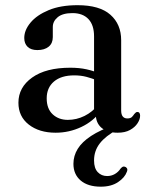

<svg xmlns="http://www.w3.org/2000/svg" viewBox="-20 -500 582 740"><path d="M421 -18 431.5 0Q387 24 364.8 52.5Q342.5 81 342.5 118.5Q342.5 148.5 356.8 163.5Q371 178.5 393 178.5Q409 178.5 422.5 170.8Q436 163 444.5 150Q449 145 452.5 143Q456 141 461 142.5Q466 143.5 469.2 148.5Q472.5 153.5 469 162Q461 184.5 434.8 202Q408.5 219.5 368.5 219.5Q319 219.5 291 195.8Q263 172 263 131.5Q263 100.5 279.5 73.8Q296 47 331 24Q366 1 421 -18ZM349 -61.5V-71.5L342.5 -74.5V-360Q342.5 -403.5 320.8 -426.5Q299 -449.5 259.5 -449.5Q221.5 -449.5 202.5 -433.8Q183.5 -418 183.5 -396V-357Q183.5 -333 167.5 -320Q151.5 -307 124 -307Q99.5 -307 86.5 -319.5Q73.5 -332 73.5 -353.5Q73.5 -384 97.8 -413Q122 -442 167.8 -461Q213.5 -480 279 -480Q364 -480 405.5 -443.2Q447 -406.5 447 -345V-74.5Q447 -58.5 453.2 -51Q459.5 -43.5 470.5 -43.5Q483 -43.5 488.5 -49.2Q494 -55 497.5 -60.5Q500.5 -63.5 503 -66Q505.5 -68.5 509.5 -68.5Q515 -68.5 517.5 -64.5Q520 -60.5 520 -54Q520 -40 510 -24.8Q500 -9.5 481 1Q462 11.5 433.5 11.5Q394 11.5 371.5 -7.2Q349 -26 349 -61.5ZM51 -104Q51 -163.5 104 -201.2Q157 -239 251 -239Q285.5 -239 313.8 -232.8Q342 -226.5 364 -216.5L356 -189.5Q335 -198 313.2 -203.8Q291.5 -209.5 266 -209.5Q216 -209.5 188 -185.8Q160 -162 160 -121Q160 -81 183 -59.5Q206 -38 241.5 -38Q275 -38 305.8 -53.2Q336.5 -68.5 359 -96.5L369.5 -73Q340 -32.5 293.2 -10.5Q246.5 11.5 194.5 11.5Q131 11.5 91 -19.8Q51 -51 51 -104Z"/></svg>

Font: Fraunces 12pt
Style: Regular
Weight: 400
Version: Version 1.000;[b76b70a41]